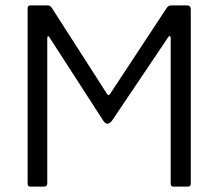

<svg xmlns="http://www.w3.org/2000/svg" viewBox="-20 -687 804 707"><path d="M154 -544.7V-11.8Q154 0 143 0H90.7Q81.7 0 81.7 -11.2V-657Q81.7 -667 91.8 -667H156.3Q165.3 -667 172 -656.2L373.8 -341.7Q379.2 -332 385.7 -341.7L593.7 -657.5Q600 -667 609.8 -667H669.7Q682.2 -666.8 682.5 -652.8V-11Q682.5 0 672.3 0H617.5Q608.5 0 608.5 -11V-546.3Q607.5 -562.2 597.8 -547.7L392.7 -243Q374.8 -219.8 360 -243L163.5 -547.3Q155 -561.8 154 -544.7Z"/></svg>

Font: Vivano Light
Style: Regular
Weight: 300
Designer: Joe Prince, Josias Burgherr
Version: Version 2.064;September 19, 2022;FontCreator 14.0.0.2877 64-